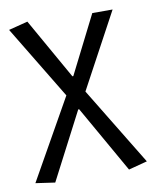

<svg xmlns="http://www.w3.org/2000/svg" viewBox="-79 -558 647 810"><g transform="rotate(-10 244.0 -153.5)"><path d="M92 191 9 179 202 -163 12 -477 94 -498 241 -238H245L370 -486H457L284 -165L488 170L408 191L245 -96H241Z"/></g></svg>

Font: SourceSansPro
Style: Book
Weight: 400
Designer: Paul D. Hunt
Foundry: Adobe Systems Incorporated
Version: Version 2.021;PS 2.000;hotconv 1.0.86;makeotf.lib2.5.63406